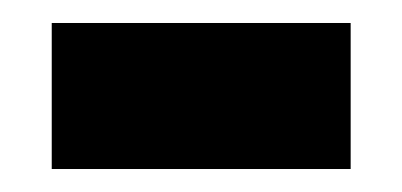

<svg xmlns="http://www.w3.org/2000/svg" viewBox="-20 -356 350 167"><path d="M285 -209V-336H25V-209Z"/></svg>

Font: UArctic Serif Black
Style: Regular
Weight: 900
Designer: Customization by Puisto advertising & original work Monotype Design Team
Foundry: Monotype Imaging Inc.
Version: Version 2.004